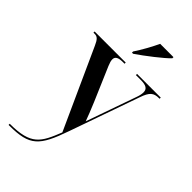

<svg xmlns="http://www.w3.org/2000/svg" viewBox="-300 -850 1174 1174"><g transform="rotate(45 287.0 -263.0)"><path d="M255 -616V-606H265C324 -646 421 -721 454 -756V-766H339C318 -721 284 -659 255 -616ZM34 230V240H39C216 240 256 196 323 4L482 -448C503 -509 523 -526 569 -526H574V-536H369V-526H411C457 -526 477 -514 477 -484C477 -472 474 -455 467 -436L386 -206C378 -181 365 -147 352 -109C340 -141 327 -177 305 -228L211 -447C203 -466 199 -480 199 -492C199 -517 220 -526 258 -526H271V-536H2V-526H13C35 -526 48 -514 65 -475L299 40C246 173 218 230 34 230Z"/></g></svg>

Font: Noto Serif Display SemiBold
Style: Regular
Weight: 600
Designer: Monotype Design Team
Foundry: Monotype Imaging Inc.
Version: Version 2.009